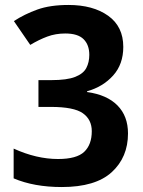

<svg xmlns="http://www.w3.org/2000/svg" viewBox="-20 -744 575 774"><path d="M477 -555Q477 -485 436 -439.5Q395 -394 331 -376V-373Q411 -362 453.5 -319Q496 -276 496 -206Q496 -110 430.5 -50Q365 10 229 10Q117 10 35 -25V-145Q127 -103 214 -103Q289 -103 319.5 -132Q350 -161 350 -215Q350 -262 314 -287.5Q278 -313 185 -313H135V-421H187Q250 -421 283 -434Q316 -447 328 -470Q340 -493 340 -523Q340 -563 317 -586Q294 -609 243 -609Q204 -609 170.5 -596.5Q137 -584 102 -563L36 -659Q79 -687 130.5 -705.5Q182 -724 256 -724Q355 -724 416 -680.5Q477 -637 477 -555Z"/></svg>

Font: Noto Sans Sinhala SemiCondensed
Style: Bold
Weight: 700
Width: 4
Designer: Jelle Bosma - Monotype Design Team
Foundry: Monotype Imaging Inc.
Version: Version 2.006; ttfautohint (v1.8.4.7-5d5b)